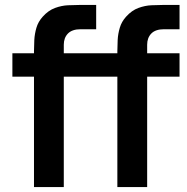

<svg xmlns="http://www.w3.org/2000/svg" viewBox="-20 -755 755 775"><path d="M237.5 0H117.2V-548.5Q117.2 -569.1 118.5 -593.7Q119.8 -618.3 127 -642.9Q134.2 -667.5 152.5 -687.7Q175.3 -713.1 202.2 -722.9Q229 -732.7 254.9 -733.8Q280.8 -735 300.7 -735H368.2V-637H305.7Q271.2 -637 254.3 -619.7Q237.5 -602.4 237.5 -574.5ZM368.2 -445.5H30V-540H368.2ZM574 0H453.7V-548.5Q453.7 -569.1 455 -593.7Q456.2 -618.3 463.5 -642.9Q470.7 -667.5 489 -687.7Q511.8 -713.1 538.7 -722.9Q565.5 -732.7 591.4 -733.8Q617.3 -735 637.2 -735H704.7V-637H642.2Q607.7 -637 590.8 -619.7Q574 -602.4 574 -574.5ZM704.7 -445.5H366.5V-540H704.7Z"/></svg>

Font: Manrope Variable Light
Style: Regular
Weight: 200
Designer: Mikhail Sharanda
Foundry: Mikhail Sharanda
Version: Version 4.505